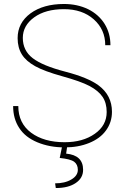

<svg xmlns="http://www.w3.org/2000/svg" viewBox="-20 -741 631 978"><path d="M523.4 -170.4C523.4 -125 503.4 -87.9 462.9 -59.6C422.4 -30.8 371.1 -16.6 309.1 -16.6C309.1 -16.6 309.1 -16.6 309.1 -16.6C239.3 -16.6 182.1 -32.7 138.7 -64.9C95.2 -97.2 73.2 -142.6 73.2 -200.7C73.2 -200.7 46.9 -200.7 46.9 -200.7C46.9 -200.7 46.9 -200.7 46.9 -200.7C46.9 -157.7 57.1 -120.6 78.1 -88.9C98.6 -57.1 129.4 -33.2 170.4 -16.1C211.4 1 257.8 9.8 309.1 9.8C309.1 9.8 309.1 9.8 309.1 9.8C355.5 9.8 397 2.4 434.1 -12.7C471.2 -27.8 500 -48.8 520 -76.7C540 -104 550.3 -135.7 550.3 -171.4C550.3 -171.4 550.3 -171.4 550.3 -171.4C550.3 -227.5 527.3 -272.5 481.9 -306.2C481.9 -306.2 481.9 -306.2 481.9 -306.2C446.3 -332.5 389.6 -356 312.5 -376C235.4 -396 180.2 -418.9 146.5 -444.8C112.8 -470.7 96.2 -505.4 96.2 -547.9C96.2 -547.9 96.2 -547.9 96.2 -547.9C96.2 -589.8 115.7 -625 154.3 -652.8C192.9 -680.7 243.2 -694.3 305.7 -694.3C305.7 -694.3 305.7 -694.3 305.7 -694.3C367.7 -694.3 418.5 -677.2 457.5 -642.6C496.6 -607.9 516.1 -564 516.1 -510.7C516.1 -510.7 542.5 -510.7 542.5 -510.7C542.5 -510.7 542.5 -510.7 542.5 -510.7C542.5 -551.3 532.7 -587.4 512.7 -619.6C492.7 -651.4 464.8 -676.3 428.7 -694.3C392.1 -711.9 351.1 -720.7 305.7 -720.7C305.7 -720.7 305.7 -720.7 305.7 -720.7C235.8 -720.7 178.7 -704.6 135.3 -672.9C91.8 -640.6 69.8 -598.6 69.8 -546.9C69.8 -546.9 69.8 -546.9 69.8 -546.9C69.8 -514.2 77.1 -486.8 91.3 -463.9C105.5 -440.9 128.4 -420.9 159.2 -403.8C189.9 -386.7 235.8 -369.6 297.4 -352.5C358.9 -335.4 404.8 -319.3 435.5 -303.2C465.8 -287.1 488.3 -268.6 502.4 -247.6C516.6 -226.6 523.4 -200.7 523.4 -170.4C523.4 -170.4 523.4 -170.4 523.4 -170.4ZM296.4 4.4C296.4 4.4 284.2 63.5 284.2 63.5C284.2 63.5 284.2 63.5 284.2 63.5C320.8 67.4 345.2 73.7 357.9 83C370.1 92.3 376.5 106 376.5 124C376.5 124 376.5 124 376.5 124C376.5 144 365.2 160.6 343.3 173.3C321.3 186.5 293.5 192.9 260.7 192.9C260.7 192.9 264.2 216.8 264.2 216.8C264.2 216.8 264.2 216.8 264.2 216.8C307.6 216.8 341.3 208 366.2 190.9C391.1 173.8 403.3 151.9 403.3 124C403.3 124 403.3 124 403.3 124C403.3 74.2 374.5 46.9 316.9 41.5C316.9 41.5 322.3 4.4 322.3 4.4C322.3 4.4 296.4 4.4 296.4 4.4Z"/></svg>

Font: WOX
Style: Regular
Weight: 500
Designer: Google
Foundry: ""
Version: ""